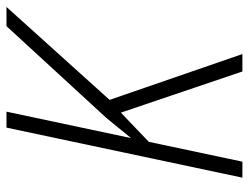

<svg xmlns="http://www.w3.org/2000/svg" viewBox="-106 -648 754 581"><g transform="rotate(-90 270.5 -357.0)"><path d="M23.9 0 175.3 -713.9H223.6L143.6 -336.9L204.6 -411.6L482.4 -713.9H540.5L259.3 -401.9L397.9 0H345.2L220.7 -367.7L132.3 -283.2L72.3 0Z"/></g></svg>

Font: Open Sans SemiCondensed Light
Style: Italic
Weight: 300
Width: 4
Italic angle: -12°
Designer: Monotype Design Team
Foundry: Monotype Imaging Inc.
Version: Version 3.000